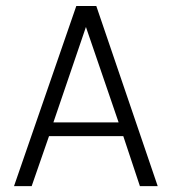

<svg xmlns="http://www.w3.org/2000/svg" viewBox="-20 -638 589 658"><path d="M520.5 0H459.5L402.5 -171.5H148L88.5 0H28L241.5 -617.5H310ZM386.5 -218.5 274.5 -545.5 163 -218.5Z"/></svg>

Font: Betina Sans Light
Style: Regular
Weight: 300
Designer: Jonathan Pinhorn (font) & Cristiano Sobral (main changes)
Version: Version 2.001;October 6, 2020;FontCreator 13.0.0.2681 64-bit